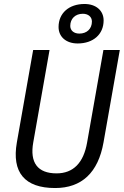

<svg xmlns="http://www.w3.org/2000/svg" viewBox="-20 -948 630 978"><path d="M260.7 9.8C396 9.8 480 -68.4 507.3 -222.7L590.3 -693.4H506.8L423.8 -222.7C405.8 -118.2 353 -64.9 268.1 -64.9C171.9 -64.9 130.9 -119.1 149.4 -222.7L232.4 -693.4H148.9L65.9 -222.7C39.1 -69.8 105.5 9.8 260.7 9.8ZM375.5 -726.6C455.1 -726.6 507.8 -773.4 507.8 -843.8C507.8 -894 469.2 -927.7 410.6 -927.7C331.1 -927.7 278.3 -880.9 278.3 -810.5C278.3 -760.3 316.9 -726.6 375.5 -726.6ZM384.3 -776.9C356.4 -776.9 337.9 -792.5 337.9 -815.9C337.9 -853 363.8 -877.9 401.9 -877.9C429.7 -877.9 448.2 -861.8 448.2 -838.4C448.2 -801.3 422.4 -776.9 384.3 -776.9Z"/></svg>

Font: Cascadia Code SemiLight
Style: Italic
Weight: 350
Italic angle: -10°
Monospace: yes
Designer: Aaron Bell
Foundry: Saja Typeworks
Version: Version 2404.023